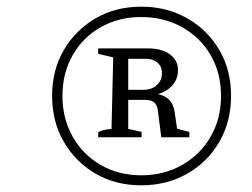

<svg xmlns="http://www.w3.org/2000/svg" viewBox="-20 -759 756 575"><path d="M403 -204Q326 -204 266 -239Q206 -274 171 -334.5Q136 -395 136 -472Q136 -549 171 -609Q206 -669 266 -704Q326 -739 403 -739Q480 -739 541 -704Q602 -669 637 -609Q672 -549 672 -472Q672 -395 637 -334.5Q602 -274 541 -239Q480 -204 403 -204ZM274 -348V-362Q280 -367 288.5 -369Q297 -371 314 -373L319 -587L274 -598V-614H364V-373L404 -364V-348ZM403 -234Q471 -234 525.5 -265Q580 -296 611 -350Q642 -404 642 -472Q642 -540 611 -593.5Q580 -647 525.5 -677.5Q471 -708 403 -708Q335 -708 281.5 -677.5Q228 -647 197.5 -593.5Q167 -540 167 -472Q167 -404 197.5 -350Q228 -296 281.5 -265Q335 -234 403 -234ZM463 -348 453 -426Q451 -445 441.5 -452.5Q432 -460 411 -460H342V-490H409Q434 -490 449.5 -504Q465 -518 465 -540Q465 -560 451.5 -571.5Q438 -583 416 -583H342V-614H424Q464 -614 488.5 -596.5Q513 -579 513 -549Q513 -520 493 -500Q473 -480 440 -474L433 -481Q467 -477 483 -463.5Q499 -450 503 -424L514 -348L489 -379L547 -364V-348Z"/></svg>

Font: Piazzolla 24pt
Style: Italic
Weight: 400
Italic angle: -11.3°
Designer: Juan Pablo del Peral
Foundry: Huerta Tipografica
Version: Version 2.005